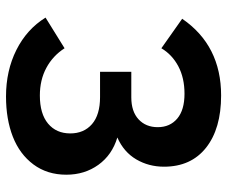

<svg xmlns="http://www.w3.org/2000/svg" viewBox="-79 -677 763 645"><g transform="rotate(90 302.5 -354.5)"><path d="M304.2 6.8Q217.3 6.8 147.7 -28.1Q78.1 -63 39.1 -126L142.1 -189.9Q167.5 -150.4 208 -128.7Q248.5 -106.9 300.8 -106.9Q362.3 -106.9 395.3 -134.5Q428.2 -162.1 428.2 -209Q428.2 -254.9 397 -282Q365.7 -309.1 306.2 -309.1H221.2V-414.1H307.1Q354.5 -414.1 380.9 -438.5Q407.2 -462.9 407.2 -502.9Q407.2 -543.9 378.4 -568.4Q349.6 -592.8 294.9 -592.8Q241.7 -592.8 202.6 -572Q163.6 -551.3 142.1 -515.1L43 -585Q132.8 -715.8 300.8 -715.8Q412.1 -715.8 476.1 -665.3Q540 -614.7 540 -523.9Q540 -472.7 515.4 -430.7Q490.7 -388.7 441.9 -367.2Q500.5 -349.6 533.7 -303.5Q566.9 -257.3 566.9 -195.8Q566.9 -131.8 532.5 -85.4Q498 -39.1 439.2 -16.1Q380.4 6.8 304.2 6.8Z"/></g></svg>

Font: Rawline
Style: Bold
Weight: 700
Designer: Matt McInerney, Pablo Impallari, Rodrigo Fuenzalida
Foundry: Matt McInerney, Pablo Impallari, Rodrigo Fuenzalida
Version: Version 4.020;PS 004.020;hotconv 1.0.88;makeotf.lib2.5.64775